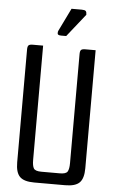

<svg xmlns="http://www.w3.org/2000/svg" viewBox="-60 -940 582 980"><g transform="rotate(5 231.0 -450.0)"><path d="M407 -700V-95Q407 -43 385.5 -21.5Q364 0 312 0H153Q101 0 79.5 -21.5Q58 -43 58 -95V-673Q58 -689 63.5 -694.5Q69 -700 85 -700H138V-115Q138 -84 146 -71Q154 -58 185 -58H280Q311 -58 319 -71Q327 -84 327 -115V-673Q327 -689 332.5 -694.5Q338 -700 354 -700ZM251 -759H225Q207 -759 206.5 -768.5Q206 -778 209 -783L266 -900H319Q334 -900 339 -895Q344 -890 344 -876Z"/></g></svg>

Font: Rationale
Style: Regular
Weight: 400
Designer: Cyreal (www.cyreal.org)
Foundry: Cyreal (www.cyreal.org)
Version: Version 1.011